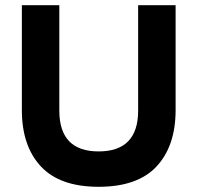

<svg xmlns="http://www.w3.org/2000/svg" viewBox="-20 -708 759 738"><path d="M655 -688V-285Q655 -147 582 -68.5Q509 10 359 10Q210 10 137 -68.5Q64 -147 64 -285V-688H208V-283Q208 -126 359 -126Q511 -126 511 -283V-688Z"/></svg>

Font: Roundo SemiBold
Style: Regular
Weight: 600
Designer: Namrata Goyal (Gurmukhi), Shiva Nallaperumal (Latin)
Foundry: Indian Type Foundry
Version: Version 1.000;PS 1.0;hotconv 1.0.88;makeotf.lib2.5.647800